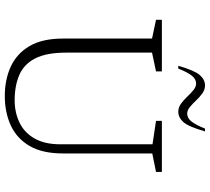

<svg xmlns="http://www.w3.org/2000/svg" viewBox="-58 -826 894 819"><g transform="rotate(90 389.5 -417.0)"><path d="M390 10Q320 10 264.5 -15.5Q209 -41 177 -95.5Q145 -150 145 -238V-618L65 -635V-660H285V-635L205 -618V-252Q205 -168 229.5 -120Q254 -72 300 -52Q346 -32 408 -32Q460 -32 503 -52.5Q546 -73 571 -116.5Q596 -160 596 -227V-620L496 -635V-660H714V-635L635 -619V-238Q635 -150 603 -95.5Q571 -41 515.5 -15.5Q460 10 390 10ZM261 -730Q281 -799 300.5 -821.5Q320 -844 345 -844Q363 -844 379 -832.5Q395 -821 409 -806Q423 -791 437 -779.5Q451 -768 465 -768Q484 -768 498.5 -786Q513 -804 529 -844H541Q521 -774 501.5 -752Q482 -730 457 -730Q439 -730 423 -741.5Q407 -753 393 -768Q379 -783 365 -794.5Q351 -806 337 -806Q318 -806 303.5 -788Q289 -770 273 -730Z"/></g></svg>

Font: Spectral ExtraLight
Style: Regular
Weight: 275
Designer: Jean-Baptiste Levee
Foundry: Production Type
Version: Version 2.001